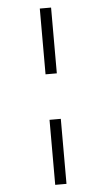

<svg xmlns="http://www.w3.org/2000/svg" viewBox="-61 -840 573 1009"><g transform="rotate(-5 225.0 -335.0)"><path d="M188.5 -453V-800H248V-453ZM248 -213V130H188.5V-213Z"/></g></svg>

Font: League Mono Condensed Light
Style: Regular
Weight: 300
Width: 1
Designer: Tyler Finck
Foundry: The League of Moveable Type / Tyler Finck
Version: Version 2.210